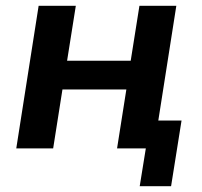

<svg xmlns="http://www.w3.org/2000/svg" viewBox="-20 -511 695 661"><path d="M461 130 482 0H383L415 -203H195L163 0H36L113 -491H241L211 -302H430L460 -491H587L525 -96H605L569 130Z"/></svg>

Font: Nunito Sans 11pt
Style: Bold Italic
Weight: 700
Italic angle: -9°
Version: Version 3.101;gftools[0.9.27]